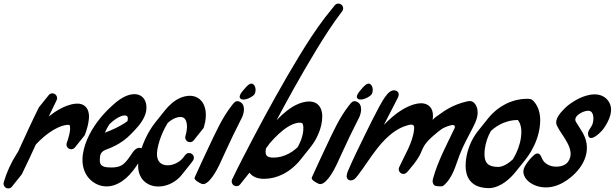

<svg xmlns="http://www.w3.org/2000/svg" viewBox="-103 -1046 3442 1075"><path d="M270.9 -246 270.8 -245.7 270.7 -245.6C265.9 -231.7 273.3 -216.5 287.2 -211.7C299 -207.6 311.6 -212.4 318.1 -222.4C319.4 -223.6 320.4 -225 321.4 -226.5C322.6 -227.7 323.7 -229.1 324.7 -230.6C325.9 -231.8 327 -233.2 328 -234.7C329.2 -235.9 330.3 -237.3 331.2 -238.8C332.4 -240 333.5 -241.4 334.5 -242.9C335.7 -244.1 336.8 -245.5 337.8 -246.9C339 -248.2 340.1 -249.6 341 -251C342.3 -252.3 343.4 -253.6 344.3 -255.1C345.5 -256.4 346.6 -257.7 347.6 -259.2C348.8 -260.5 349.9 -261.8 350.9 -263.3C352.1 -264.6 353.2 -265.9 354.1 -267.4C355.4 -268.6 356.4 -270 357.4 -271.5C358.6 -272.7 359.7 -274.1 360.7 -275.6C361.9 -276.8 363 -278.2 364 -279.7C365.2 -280.9 366.3 -282.3 367.2 -283.8C369.9 -286.5 372.1 -289.8 373.4 -293.6C383 -321.4 392.1 -349.4 394.9 -382.4C395.5 -390.7 395.6 -399.4 394.3 -409C393 -418.4 390.2 -429.2 383.2 -439.9C376.3 -450.7 363.9 -459.5 352.3 -462.7C340.5 -466.4 330 -466 321.7 -465.5C304.2 -464.2 288.4 -460 273.5 -454.6C258.6 -449.3 244.7 -442.6 231.4 -435.3C209.3 -423.2 189.1 -409 169.9 -393.6C184.3 -424.2 198.9 -454.6 213.9 -484.8L213.9 -484.8C220.4 -498 215.1 -514 201.9 -520.5C189.7 -526.6 175.1 -522.3 167.9 -511.1C166.6 -509.9 165.6 -508.5 164.6 -507C163.4 -505.8 162.3 -504.4 161.3 -502.9C160.1 -501.7 159 -500.4 158 -498.9C156.8 -497.6 155.7 -496.3 154.8 -494.8C153.6 -493.5 152.5 -492.2 151.5 -490.7C150.3 -489.4 149.2 -488.1 148.2 -486.6C147 -485.4 145.9 -484 145 -482.5C143.7 -481.3 142.7 -479.9 141.7 -478.4C140.5 -477.2 139.4 -475.8 138.4 -474.3C137.2 -473.1 136.1 -471.7 135.1 -470.2C133.9 -469 132.8 -467.6 131.9 -466.1C130.6 -464.9 129.6 -463.5 128.6 -462C127.4 -460.8 126.3 -459.5 125.3 -458C124.1 -456.7 123 -455.4 122 -453.9C120.8 -452.6 119.7 -451.3 118.8 -449.8C116.9 -447.8 115.1 -445.7 113.9 -443.1C73.2 -361.4 35.8 -278.6 -1.9 -196.3C-4.4 -192.6 -6.9 -188.9 -9.3 -185.1C-40.9 -135.6 -65.7 -81.7 -82.2 -25.1C-85.7 -13 -80.1 0.4 -68.3 6.2C-56.1 12.2 -41.6 7.9 -34.4 -3.2C-33.2 -4.5 -32.1 -5.8 -31.1 -7.3C-29.9 -8.5 -28.8 -9.9 -27.8 -11.4C-26.6 -12.6 -25.5 -14 -24.6 -15.5C-23.4 -16.7 -22.3 -18.1 -21.3 -19.6C-20.1 -20.8 -19 -22.2 -18 -23.7C-16.8 -24.9 -15.7 -26.3 -14.8 -27.8C-13.5 -29 -12.5 -30.4 -11.5 -31.9C-10.3 -33.1 -9.2 -34.4 -8.2 -35.9C-7 -37.2 -5.9 -38.5 -4.9 -40C-3.7 -41.3 -2.6 -42.6 -1.7 -44.1C-0.5 -45.4 0.6 -46.7 1.6 -48.2C2.8 -49.4 3.9 -50.8 4.9 -52.3C6.1 -53.5 7.2 -54.9 8.1 -56.4C9.4 -57.6 10.4 -59 11.4 -60.5C12.6 -61.7 13.7 -63.1 14.7 -64.6C16.6 -66.5 18.4 -68.8 19.7 -71.4C46.5 -125.9 72 -180.9 97.2 -235.9C97.6 -236.5 98 -237.1 98.4 -237.7C111.6 -251.9 125.6 -265.4 140.2 -277.9C160.5 -295.1 182 -310.8 204.7 -323.2C227.1 -335.5 251.5 -345.4 273 -346.9C278.7 -347.3 282.5 -347.1 284.2 -346.4C286.2 -345.7 285.8 -345.8 286.6 -344.8C287.4 -343.7 288.7 -340.7 289.2 -336.3C289.8 -331.8 289.9 -326.5 289.5 -320.8C287.6 -297.5 279.8 -271.3 270.9 -246Z M575.8 -345.1C557.1 -334.3 537.1 -324.7 516.7 -316C506.5 -311.7 496.2 -307.6 485.8 -303.7L484.3 -303.1C491 -319 499.2 -334.4 508.6 -349.2C512.6 -353.1 516.6 -357 520.8 -360.7C536.5 -374.4 553.8 -386.8 570.9 -394C579.3 -397.6 587.7 -399.7 594.1 -399.8C601.1 -399.8 606 -398 608.3 -395.8C610.7 -393.7 612.5 -390.4 612.8 -384.1C612.8 -379 612.1 -373.4 610.7 -367.8C599.8 -359.6 588.1 -352 575.8 -345.1ZM536.5 -9.4C569.6 -20.4 599.4 -42.9 623 -68.4C651.6 -99.4 675.2 -136.1 695.3 -173C700.5 -182.7 705.5 -194 701.7 -204.2C696.4 -218.2 676.8 -221.6 663.4 -214.9C645.6 -206 634.8 -184.9 623.7 -169.1C610.7 -150.6 596.2 -130.5 575.9 -119.5C554.4 -107.9 529.2 -107.4 505.5 -108.8C492.1 -109.6 476.1 -111.1 465.6 -120.5C452.4 -132.3 455.9 -154.3 457.3 -170C459 -189.8 473.6 -202.3 491.5 -208.6C526.5 -220.9 559.7 -237.5 589.5 -259.6C603 -269.7 615.8 -280.8 627.7 -292.8C660.5 -325.9 693.9 -359.6 710.2 -404.4C726.2 -448.2 715.9 -508.8 662.5 -517.7C617.7 -525.2 570 -493.9 537.9 -466C481.1 -416.8 430.9 -358.2 396.9 -290.8C363.9 -225.3 340.1 -138.9 378.7 -70.5C397.7 -36.7 432 -11.9 470.1 -4.5C493.1 0 515.4 -2.4 536.5 -9.4Z M970 -185C957.7 -192.8 941.5 -189.2 933.6 -177.1C932.4 -175.8 931.3 -174.5 930.3 -173C929.1 -171.7 928 -170.4 927.1 -168.9C925.9 -167.7 924.8 -166.3 923.8 -164.8C922.6 -163.6 921.5 -162.2 920.5 -160.7C919.3 -159.5 918.3 -158.2 917.3 -156.7C917.2 -156.6 917.1 -156.5 917.1 -156.5C917 -156.4 917 -156.4 917 -156.4C902.5 -141.8 884.4 -130.6 864.9 -124.9C851.1 -120.6 836.7 -119.4 823.7 -121.3C810.7 -123.3 799.4 -128.4 791.7 -136.6C787.7 -140.6 784.4 -145.3 782.1 -150.9C780.6 -153.5 780 -156.7 778.9 -159.6C778.3 -162.9 777.2 -165.9 776.9 -169.4L776.3 -174.5L776.1 -179.8C775.8 -183.3 776.1 -187 776.1 -190.7C776.7 -198.3 777.5 -206.1 779.1 -214C784.8 -245.9 796.1 -278.3 810 -308.9C817.7 -325.6 826.3 -341.8 835.9 -357.3C849.8 -370 864.9 -380.2 880.6 -385.9C887.1 -388.4 893.7 -389.7 900.2 -390.6C907 -391 912.7 -391.1 917.3 -389.8C926.5 -387.4 933 -381.6 937.9 -370.6C942.8 -359.9 944.4 -345.3 943.8 -330.4C943 -315.3 939.9 -299.7 935.3 -284.2L935.3 -284.1L935.3 -284.1C931.1 -270 939.2 -255.2 953.3 -251C964.9 -247.6 976.8 -252.5 983.1 -262.1C984.3 -263.4 985.4 -264.7 986.3 -266.2C987.6 -267.5 988.6 -268.8 989.6 -270.3C990.8 -271.6 991.9 -272.9 992.9 -274.4C994.1 -275.6 995.2 -277 996.2 -278.5C997.4 -279.7 998.5 -281.1 999.4 -282.6C1000.7 -283.8 1001.7 -285.2 1002.7 -286.7C1003.9 -287.9 1005 -289.3 1006 -290.8C1007.2 -292 1008.3 -293.4 1009.2 -294.9C1010.5 -296.1 1011.6 -297.5 1012.5 -298.9C1013.7 -300.2 1014.8 -301.5 1015.8 -303C1017 -304.3 1018.1 -305.6 1019.1 -307.1C1020.3 -308.4 1021.4 -309.7 1022.3 -311.2C1023.6 -312.5 1024.7 -313.8 1025.6 -315.3C1026.8 -316.5 1027.9 -317.9 1028.9 -319.4C1030.1 -320.6 1031.2 -322 1032.2 -323.5C1035.1 -326.5 1037.5 -330.2 1038.7 -334.5C1044.3 -353.1 1048.3 -372.6 1049.3 -393.2C1050.1 -413.7 1048.6 -435.5 1039.1 -457.5C1034.3 -468.4 1027.3 -479.2 1017.5 -488.2C1007.8 -497.1 995.5 -503.7 982.9 -506.8C976.7 -508.4 970.4 -509.3 964.3 -509.5C958 -510 952.8 -509.2 947 -509C935.9 -507.6 924.9 -505.2 914.8 -501.4C894.4 -493.9 876.7 -482.6 861.2 -469.9C845.8 -457 832.4 -442.8 820.3 -427.8C819.7 -427 819.1 -426.2 818.4 -425.4C818 -424.8 817.5 -424.3 817 -423.7C816.4 -422.9 815.8 -422.1 815.2 -421.3C814.7 -420.7 814.2 -420.2 813.8 -419.6C813.1 -418.8 812.5 -418 811.9 -417.2C811.4 -416.6 810.9 -416.1 810.5 -415.5C809.9 -414.7 809.3 -413.9 808.6 -413.1C808.2 -412.6 807.7 -412 807.2 -411.4C806.6 -410.6 806 -409.8 805.4 -409C804.9 -408.5 804.4 -407.9 803.9 -407.3C803.3 -406.5 802.7 -405.7 802.1 -404.9C801.6 -404.4 801.1 -403.8 800.7 -403.3C800 -402.5 799.4 -401.6 798.8 -400.8C798.4 -400.3 797.9 -399.7 797.4 -399.2C796.8 -398.4 796.2 -397.6 795.6 -396.8C795.1 -396.2 794.6 -395.6 794.1 -395.1C793.5 -394.3 792.9 -393.5 792.3 -392.7C791.8 -392.1 791.3 -391.6 790.9 -391C790.2 -390.2 789.6 -389.4 789 -388.6C788.5 -388 788.1 -387.5 787.6 -386.9C787 -386.1 786.4 -385.3 785.7 -384.5C785.3 -383.9 784.8 -383.4 784.3 -382.8C783.7 -382 783.1 -381.2 782.5 -380.4C782 -379.8 781.5 -379.3 781.1 -378.7C780.4 -377.9 779.8 -377.1 779.2 -376.3C778.7 -375.7 778.2 -375.2 777.8 -374.6C777.1 -373.8 776.6 -373 775.9 -372.2C775.5 -371.7 775 -371.1 774.5 -370.5C773.9 -369.7 773.3 -368.9 772.7 -368.1C772.2 -367.6 771.7 -367 771.2 -366.5C770.6 -365.7 770 -364.8 769.4 -364C768.9 -363.5 768.4 -362.9 768 -362.4C743.9 -332.3 724.9 -299.7 709.3 -265.7C693.8 -231.5 681.3 -196.2 674.3 -157.9C672.5 -148.4 671.4 -138.5 670.7 -128.3C670.5 -123.1 670.2 -118 670.5 -112.6L670.9 -104.6L671.9 -96.4C672.4 -91 674 -85.4 675.2 -80C677.1 -74.5 678.5 -69 681.2 -63.7C685.9 -52.9 692.7 -42.6 701.3 -34C709.7 -25.3 719.8 -18.1 730.5 -13.1C741.2 -8.1 752.3 -4.9 763.5 -3.2C785.7 0 807.6 -2.3 827.8 -8.4C863.6 -19.1 895.3 -41.3 917.8 -71.1C918.9 -72.5 920.1 -73.8 921.1 -75.2C922.2 -76.6 923.3 -77.9 924.4 -79.3C925.5 -80.7 926.6 -82 927.7 -83.4C928.7 -84.7 929.9 -86.1 930.9 -87.5C932 -88.8 933.1 -90.2 934.2 -91.6C935.3 -92.9 936.4 -94.3 937.5 -95.7C938.6 -97 939.7 -98.4 940.7 -99.7C941.8 -101.1 943 -102.4 944 -103.8C945.1 -105.2 946.2 -106.5 947.3 -107.9C948.4 -109.3 949.5 -110.6 950.6 -112C951.7 -113.4 952.8 -114.7 953.8 -116.1C954.9 -117.5 956 -118.8 957.1 -120.2C958.2 -121.6 959.3 -122.9 960.4 -124.3C961.5 -125.7 962.6 -127 963.6 -128.4C964.7 -129.7 965.9 -131.1 966.9 -132.5C971 -137.5 974.9 -142.8 978.4 -148.3L978.4 -148.3C986.3 -160.8 982.5 -177.2 970 -185Z M1313.8 -575.2C1297 -586.6 1275.3 -559.6 1266.8 -549.5C1256.9 -537.8 1225.6 -505.8 1245.2 -492.5C1265.3 -478.9 1311.2 -503.6 1321.2 -517.3C1330 -529.5 1332.6 -562.6 1313.8 -575.2ZM1234 -478.3C1215.7 -484 1205.9 -469.6 1195.9 -456.9C1140.2 -386 1106 -307.3 1067.4 -226.4C1039.9 -168.6 1013.3 -110.6 986.9 -52.5C980.9 -39.1 1011.3 -23.3 1024.7 -17.2C1062.7 0 1112.7 -96.4 1124.2 -121C1150 -176.3 1175.1 -232 1201.4 -287C1218 -321.7 1236.1 -355.5 1252.7 -390.2C1263.2 -412.3 1275.3 -465.4 1234 -478.3Z M1532.9 -197.2C1528.3 -194.4 1523.7 -191.8 1519.1 -189C1516.8 -187.7 1514.5 -186.2 1512.2 -185L1504.9 -181.7C1500.1 -179.6 1495.4 -177 1490.4 -175.3L1475.4 -170.5C1470.5 -168.5 1465.2 -168.2 1460.2 -167C1455 -166.1 1450 -164.6 1444.7 -164.6L1429.2 -163.6C1424.1 -163.3 1419.4 -163.7 1414.9 -164.2C1410.4 -164.7 1406.3 -165.7 1402.6 -166.9C1399.1 -168.2 1396 -169.6 1393.7 -171.3C1391.5 -173.1 1389.8 -174.9 1388.3 -177C1387.1 -179.3 1385.8 -181.9 1385.1 -185.3C1383.5 -191.9 1383.8 -201.1 1385.4 -210.6C1385.7 -212.1 1386 -213.5 1386.3 -215C1393.4 -224.9 1400.6 -234.8 1407.9 -244.5C1408.3 -245 1408.8 -245.6 1409.2 -246.1C1439.8 -280.9 1473 -313.8 1509.8 -336.6C1528.2 -347.8 1547.5 -355.9 1565.9 -358.5L1572.8 -358.9L1576.2 -359.1L1578.9 -359C1582.3 -358.8 1584.8 -358.1 1586.5 -357.3C1588.1 -356.5 1589.1 -355.7 1590.3 -354.2C1591.4 -352.6 1592.7 -350 1593.6 -346.6C1595.6 -339.7 1596.2 -330.2 1595.1 -319.7L1594.7 -312C1594.5 -309.5 1593.8 -306.9 1593.5 -304.3C1592.4 -299.1 1592.1 -293.9 1590.5 -288.8C1585.9 -268 1577.1 -247.8 1567 -228.4C1565.7 -226 1564.3 -223.7 1563 -221.4C1553.4 -212.7 1543.4 -204.6 1532.9 -197.2ZM1589.2 -164C1590.3 -165.3 1591.4 -166.7 1592.4 -168C1593.5 -169.4 1594.6 -170.8 1595.7 -172.1C1596.8 -173.5 1597.9 -174.8 1599 -176.2C1600.1 -177.6 1601.2 -178.9 1602.3 -180.3C1603.4 -181.7 1604.5 -183 1605.5 -184.4C1606.6 -185.8 1607.7 -187.1 1608.8 -188.5C1609.9 -189.8 1611 -191.2 1612.1 -192.6C1613.2 -193.9 1614.3 -195.3 1615.4 -196.7C1616.4 -198 1617.5 -199.4 1618.6 -200.8C1619.7 -202.1 1620.8 -203.5 1621.9 -204.9C1623 -206.2 1624.1 -207.6 1625.2 -208.9C1626.3 -210.3 1627.4 -211.7 1628.4 -213C1629.5 -214.4 1630.6 -215.7 1631.7 -217.1C1644.7 -233.2 1656.6 -250.2 1666.2 -268.5C1678.3 -291.6 1688.8 -315.8 1694.7 -341.9C1696.6 -348.3 1697.2 -355.1 1698.5 -361.7C1699 -365 1699.7 -368.3 1700 -371.7L1700.6 -382C1701.8 -395.4 1701.7 -410.2 1697.2 -426.4C1694.9 -434.6 1691.4 -443.2 1685.4 -451.3C1679.5 -459.4 1671 -466.5 1661.8 -470.8C1652.6 -475.2 1643.2 -477 1634.7 -477.6L1628.4 -477.8L1622.8 -477.5L1611.7 -476.7C1582.5 -472.7 1556.9 -461.1 1534.4 -447.5C1511.8 -433.7 1492 -417.4 1473.4 -400.4C1463.8 -391.5 1454.5 -382.3 1445.5 -372.9C1476.2 -430.3 1507.2 -487.5 1538.8 -544.4C1581.1 -620 1624.4 -694.9 1669.3 -768.7C1714.3 -842.4 1760.9 -915.4 1812.6 -982.7L1812.8 -983L1812.8 -983C1821.8 -994.7 1819.6 -1011.4 1807.9 -1020.3C1796.2 -1029.3 1779.5 -1027.1 1770.6 -1015.4C1769.8 -1014.4 1769.1 -1013.4 1768.3 -1012.4C1768 -1012 1767.6 -1011.7 1767.3 -1011.3C1766.5 -1010.3 1765.8 -1009.3 1765 -1008.3C1764.7 -1007.9 1764.3 -1007.6 1764 -1007.2C1763.3 -1006.2 1762.5 -1005.2 1761.8 -1004.2C1761.4 -1003.8 1761.1 -1003.5 1760.8 -1003.2C1760 -1002.1 1759.3 -1001.1 1758.5 -1000.1C1758.2 -999.7 1757.8 -999.5 1757.5 -999.1C1756.7 -998.1 1756 -997 1755.2 -996C1754.9 -995.7 1754.5 -995.4 1754.2 -995C1753.5 -994 1752.7 -992.9 1751.9 -991.9C1751.6 -991.6 1751.3 -991.3 1751 -990.9C1750.2 -989.9 1749.4 -988.9 1748.7 -987.8C1748.4 -987.5 1748 -987.2 1747.7 -986.8C1746.9 -985.8 1746.2 -984.8 1745.4 -983.8C1745.1 -983.4 1744.7 -983.1 1744.4 -982.7C1743.6 -981.7 1742.9 -980.7 1742.1 -979.7C1741.8 -979.3 1741.4 -979 1741.1 -978.6C1740.4 -977.6 1739.6 -976.6 1738.9 -975.6C1738.5 -975.2 1738.2 -974.9 1737.9 -974.5C1737.1 -973.5 1736.4 -972.5 1735.6 -971.5C1735.3 -971.1 1734.9 -970.8 1734.6 -970.4C1733.8 -969.4 1733.1 -968.4 1732.3 -967.4C1732 -967 1731.6 -966.7 1731.3 -966.3C1730.6 -965.3 1729.8 -964.3 1729 -963.3C1728.7 -962.9 1728.4 -962.6 1728.1 -962.2C1727.3 -961.2 1726.5 -960.2 1725.8 -959.2C1725.5 -958.8 1725.1 -958.6 1724.8 -958.2C1724 -957.2 1723.3 -956.1 1722.5 -955.1C1722.2 -954.8 1721.8 -954.5 1721.5 -954.1C1720.7 -953.1 1720 -952 1719.2 -951C1718.9 -950.7 1718.5 -950.4 1718.2 -950C1664.1 -879.4 1617.1 -805.6 1571.5 -731.1C1526.1 -656.4 1482.5 -580.9 1440 -504.9C1397.6 -428.8 1356.1 -352.2 1315.5 -275.2C1295.2 -236.6 1275.1 -198 1255.3 -159.2L1225.7 -100.9C1215.9 -81.3 1206.3 -62.1 1196.6 -41.4C1191.3 -30.1 1194.6 -16.2 1205.2 -8.6C1217.1 0 1233.7 -2.7 1242.3 -14.6L1242.3 -14.7C1242.8 -15.3 1243.2 -15.9 1243.6 -16.5C1244.3 -17.2 1245 -17.9 1245.6 -18.7L1245.6 -18.8C1246 -19.4 1246.5 -20 1246.9 -20.6C1247.5 -21.3 1248.2 -22 1248.8 -22.8L1248.9 -22.9C1249.3 -23.5 1249.7 -24.1 1250.2 -24.7C1250.8 -25.4 1251.5 -26.1 1252.1 -26.9L1252.1 -26.9C1252.6 -27.6 1253 -28.2 1253.4 -28.8C1254.1 -29.5 1254.8 -30.2 1255.4 -31L1255.4 -31C1255.9 -31.7 1256.3 -32.3 1256.7 -32.9C1257.4 -33.6 1258.1 -34.3 1258.6 -35.1L1258.7 -35.1C1259.1 -35.8 1259.5 -36.4 1260 -37C1260.6 -37.7 1261.3 -38.3 1261.9 -39.2L1262 -39.2C1262.4 -39.8 1262.8 -40.4 1263.3 -41.1C1263.9 -41.8 1264.6 -42.4 1265.2 -43.2L1265.2 -43.3C1265.7 -43.9 1266.1 -44.5 1266.5 -45.2C1267.2 -45.9 1267.9 -46.5 1268.5 -47.3L1268.5 -47.4C1269 -48 1269.4 -48.6 1269.8 -49.2C1270.5 -50 1271.2 -50.6 1271.7 -51.4L1271.8 -51.5C1272.2 -52.1 1272.6 -52.7 1273.1 -53.3C1273.7 -54.1 1274.4 -54.7 1275 -55.5L1275.1 -55.6C1275.5 -56.2 1275.9 -56.8 1276.3 -57.4C1277 -58.1 1277.7 -58.8 1278.3 -59.6L1278.3 -59.7C1278.8 -60.3 1279.2 -60.9 1279.6 -61.5C1280.3 -62.2 1281 -62.9 1281.6 -63.7L1281.6 -63.8C1282 -64.4 1282.4 -65 1282.9 -65.6C1283.5 -66.3 1284.2 -67 1284.8 -67.8L1284.9 -67.8C1285.3 -68.5 1285.7 -69.1 1286.2 -69.7C1286.8 -70.4 1287.5 -71.1 1288.1 -71.9L1288.1 -71.9C1288.6 -72.6 1289 -73.2 1289.4 -73.8C1290.1 -74.5 1290.8 -75.2 1291.4 -76L1291.4 -76C1291.9 -76.7 1292.3 -77.3 1292.7 -77.9C1293.1 -78.3 1293.5 -78.7 1293.8 -79.1C1298.4 -72.9 1304 -67.3 1310 -62.8C1325 -52.1 1341.2 -47.8 1355.9 -45.9C1363.2 -45 1370.6 -44.6 1377.5 -44.9L1397.8 -46.2C1404.6 -46.3 1411.2 -48.1 1417.9 -49.2C1424.5 -50.8 1431.3 -51.4 1437.6 -53.8L1456.9 -60.1C1463.2 -62.3 1469.1 -65.4 1475.3 -68.1L1484.4 -72.3C1487.3 -73.8 1490.1 -75.6 1493 -77.2C1498.7 -80.6 1504.5 -83.9 1510.1 -87.5C1531.8 -102.5 1551.7 -119.8 1569.1 -139.3C1573.8 -144.7 1578.3 -150.2 1582.6 -155.8C1583.7 -157.1 1584.8 -158.5 1585.9 -159.8C1587 -161.2 1588.1 -162.6 1589.2 -164Z M1969.8 -575.2C1953 -586.6 1931.3 -559.6 1922.8 -549.5C1912.9 -537.8 1881.6 -505.8 1901.2 -492.5C1921.3 -478.9 1967.2 -503.6 1977.2 -517.3C1986 -529.5 1988.6 -562.6 1969.8 -575.2ZM1890 -478.3C1871.7 -484 1861.9 -469.6 1851.9 -456.9C1796.2 -386 1762 -307.3 1723.4 -226.4C1695.9 -168.6 1669.3 -110.6 1642.9 -52.5C1636.9 -39.1 1667.3 -23.3 1680.7 -17.2C1718.7 0 1768.7 -96.4 1780.2 -121C1806 -176.3 1831.1 -232 1857.4 -287C1874 -321.7 1892.1 -355.5 1908.7 -390.2C1919.2 -412.3 1931.3 -465.4 1890 -478.3Z M2558.7 -361.2C2563.1 -371.7 2566.8 -382.5 2569.1 -393.7C2573.6 -416.2 2571.9 -440.7 2559.6 -460.1C2554.2 -468.7 2546.3 -476.3 2536.4 -479C2527.6 -481.4 2518.4 -479.7 2509.6 -477.7C2473.1 -469.3 2437.9 -455.6 2405.4 -437.2C2390.1 -428.5 2375.4 -418.8 2361.3 -408.2C2353.4 -402.2 2320.7 -382.1 2319.4 -372.3C2320.4 -379.6 2321.1 -386.9 2321.2 -394.6C2321.3 -404.6 2320.7 -415.8 2316.2 -428.4C2313.9 -434.7 2310.5 -441.4 2305.2 -447.5C2299.9 -453.6 2292.8 -458.6 2285.6 -461.7C2242.7 -480.6 2181.4 -451.7 2145 -429.3C2108.3 -406.8 2076.5 -377.3 2046.2 -346.6L2121.5 -492.7C2126.7 -502.7 2132 -514.1 2128.3 -524.8C2123.9 -537.5 2107.7 -543 2094.7 -539.5C2081.7 -536.1 2071.5 -526.1 2062.9 -515.8C2045.8 -495.2 2032.6 -471.7 2019.9 -448.1C1991.9 -396.3 1966 -343.4 1940.1 -290.6C1907.3 -223.7 1874.4 -156.8 1845.1 -88.4C1838.4 -72.7 1833 -51.8 1846.1 -40.9C1854.1 -34.1 1866.5 -34.8 1875.8 -39.7C1885.1 -44.7 1892 -53.1 1898.4 -61.4C1937.1 -111.1 1969.8 -165.3 2008.9 -214.8C2037.6 -251.1 2070 -285.6 2108.6 -311.5C2127.5 -324.2 2147.8 -334.8 2169.5 -341.4C2178.7 -344.2 2192.8 -349.5 2202.4 -348.1C2217.3 -345.9 2216.9 -335.1 2215.3 -320.2C2207.8 -246.4 2161.7 -175.6 2131.8 -109.3C2121.6 -86.6 2147 -62.1 2168.6 -75.9C2174.2 -79.4 2178.6 -84.4 2182.9 -89.4C2204.5 -114.6 2226.2 -141.4 2243.1 -170C2255.5 -190.8 2261.9 -215.3 2275.4 -235.1C2288.9 -254.7 2307 -272.2 2325.1 -287.5C2361.1 -318.2 2373.6 -331.1 2419.1 -344.1C2444.2 -351.2 2446.9 -337.9 2441.5 -326.6C2398.6 -236.7 2349.9 -146.5 2322.7 -50.2C2320.8 -43.6 2319 -36.8 2319.2 -30C2319.4 -18.8 2326.6 -5.9 2338.7 -4.4C2347.1 -3.4 2371.4 -0.1 2378.1 -5.3C2404.4 -26.1 2422.5 -55.5 2436 -86.1C2449.5 -116.8 2458.9 -149 2471 -180.3C2491 -232.1 2518.3 -280.7 2543.8 -330.1C2549 -340.3 2554.2 -350.6 2558.7 -361.2Z M2692.3 -111.7 2686.4 -111.4 2679 -111.7C2674 -111.6 2669.5 -112.5 2664.7 -112.8C2655.5 -114.3 2647 -116.5 2639.8 -119.9C2625.5 -126.5 2617.4 -137.4 2612.9 -154C2610.8 -162.2 2609.6 -171.4 2609.6 -181.2C2609.5 -186.1 2610 -191.3 2610.2 -196.3C2610.5 -201.4 2610.4 -206.5 2611.5 -211.6C2616.1 -246.9 2627.7 -281.9 2645.9 -313.2C2648.3 -315.2 2650.7 -317.2 2653 -319.3C2657 -322.5 2660.6 -326.3 2664.9 -329C2673.4 -334.7 2681.5 -341.1 2690.6 -345.6C2708.1 -356.3 2727.4 -362.7 2746.8 -368.3C2751.7 -369.4 2756.7 -370.1 2761.6 -371C2766.6 -371.8 2771.5 -373.1 2776.6 -373.1L2791.7 -374C2793.1 -374.1 2795 -374.2 2796.1 -374.3C2796.7 -373.5 2797.4 -372.8 2798 -372C2800.5 -368.7 2802.7 -365.1 2804.7 -361.3C2808.7 -353.7 2811.5 -345.2 2813.3 -336.1C2815.2 -327.1 2816 -317.5 2816 -307.6C2815.8 -297.5 2815.4 -287.3 2813.9 -277.1C2808.5 -236.3 2793.3 -196 2772 -159.6C2771 -157.8 2769.8 -156.1 2768.7 -154.3C2760.3 -146.4 2751.5 -139.1 2742.3 -132.7C2726 -121.6 2708.2 -113.3 2692.3 -111.7ZM2624.4 7 2634.1 7.3 2645.2 6.7C2674.7 3.5 2698.9 -9.2 2720.1 -23.3C2746.8 -42 2769.1 -64.4 2788.2 -88.9C2789.3 -90.3 2790.4 -91.6 2791.4 -93C2792.5 -94.4 2793.6 -95.7 2794.7 -97.1C2795.8 -98.5 2796.9 -99.8 2798 -101.2C2799.1 -102.5 2800.2 -103.9 2801.3 -105.3C2802.4 -106.6 2803.5 -108 2804.5 -109.4C2805.6 -110.7 2806.7 -112.1 2807.8 -113.4C2808.9 -114.8 2810 -116.2 2811.1 -117.5C2812.2 -118.9 2813.3 -120.3 2814.4 -121.6C2815.4 -123 2816.6 -124.3 2817.6 -125.7C2818.7 -127.1 2819.8 -128.4 2820.9 -129.8C2822 -131.2 2823.1 -132.5 2824.2 -133.9C2825.3 -135.3 2826.4 -136.6 2827.4 -138C2828.5 -139.4 2829.6 -140.7 2830.7 -142.1C2831.8 -143.4 2832.9 -144.8 2834 -146.2C2835.1 -147.5 2836.2 -148.9 2837.3 -150.3C2849.4 -165.5 2860.4 -181.5 2870.3 -198.1C2894.7 -240 2912.5 -286.3 2919 -335.6C2920.8 -347.9 2921.4 -360.5 2921.6 -373C2921.6 -385.9 2920.6 -399 2917.9 -412.2C2915.1 -425.4 2910.9 -438.7 2904.3 -451.2C2901.1 -457.5 2897.3 -463.6 2893 -469.3C2890.9 -472.2 2888.6 -475 2886.2 -477.6L2884.4 -479.7C2883.1 -481.1 2881.7 -482.4 2880.3 -483.7C2877.3 -486.3 2874.1 -488.7 2870.9 -490.6C2865.6 -491.7 2860.1 -492.5 2854.6 -492.8C2848 -493.2 2846.2 -492.8 2842.8 -492.7L2823.9 -491.6C2817.5 -491.5 2811.4 -490 2805.1 -489C2798.9 -487.8 2792.7 -486.8 2786.5 -485.5C2762.3 -478.7 2738.2 -470.4 2716.8 -457.4C2705.5 -451.7 2695.6 -444.1 2685.4 -437C2680.1 -433.6 2675.7 -429.2 2670.9 -425.3C2666.2 -421.2 2661.3 -417.4 2656.9 -413C2648.5 -404 2639.2 -395.6 2631.8 -385.7L2620.2 -371.2L2620.1 -371.1L2616.9 -367.2L2616.8 -367L2613.7 -363.1L2613.6 -362.9L2610.4 -359L2610.3 -358.8L2607.1 -354.9L2607 -354.7L2603.8 -350.8L2603.7 -350.6L2600.6 -346.7L2600.5 -346.5L2597.3 -342.6L2597.2 -342.5L2594 -338.5L2593.9 -338.4L2590.8 -334.4L2590.7 -334.3L2587.5 -330.3L2587.4 -330.2L2584.2 -326.2L2584.1 -326.1L2580.9 -322.2L2580.8 -322L2577.7 -318.1L2577.6 -317.9L2574.4 -314L2574.3 -313.8L2571.1 -309.9L2571 -309.7L2567.9 -305.8L2557.5 -290.5C2530.1 -249.4 2512.7 -202 2506.3 -152.6C2505.1 -146.5 2505 -140.2 2504.7 -133.9C2504.4 -127.6 2503.9 -121.5 2504 -115.1C2504 -102.1 2505.5 -88.6 2509.1 -74.9C2512.7 -61.2 2518.8 -47 2528.6 -34.7C2538.2 -22.4 2551.1 -12.6 2564.5 -6.4C2578 -0.1 2591.6 3.3 2604.9 5.3C2611.4 5.9 2618.1 7 2624.4 7Z M3250.6 -298C3262 -308.3 3271.6 -319.1 3275.9 -325.1C3305.8 -367 3337.7 -431.3 3303.5 -479.7C3244.4 -563.5 3107.9 -490.2 3056.2 -436.7C3034 -413.7 2999.1 -377.2 3015.4 -342.2C3041.4 -286 3125.8 -206.8 3077.1 -139.8C3057.1 -112.4 3012.7 -108.4 2982.4 -116.7C2961.5 -122.4 2942.5 -136.2 2933.1 -155.7C2927.3 -167.7 2923.1 -183.5 2910.1 -186.4C2900.4 -188.5 2891.2 -181.8 2883.9 -175.1C2867.9 -160.4 2853.8 -143.6 2842 -125.4C2835.4 -115.1 2829.5 -104 2827.8 -91.8C2824 -64.8 2842.4 -39.2 2864.7 -23.5C2893.3 -3.4 2929.3 5.3 2964.1 3C3003.3 0.5 3040.1 -15.4 3072 -37.7C3158.8 -98.1 3217.3 -199.3 3160.6 -300.9C3148.6 -322.3 3134.4 -342.4 3121.8 -363.4C3101.9 -396.6 3167.1 -429.2 3194.3 -425.7C3225.4 -421.7 3222.4 -371 3213.2 -348C3206 -330.1 3186.6 -314 3189.4 -293.2C3194.4 -257.3 3226.4 -276.3 3250.6 -298Z"/></svg>

Font: Ambarawa
Style: Script
Weight: 500
Foundry: Ekosamp
Version: Version 1.001;